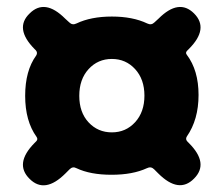

<svg xmlns="http://www.w3.org/2000/svg" viewBox="-20 -655 649 557"><path d="M170 -152Q110 -92 66 -136Q21 -180 80 -240L85 -245Q91 -251 86 -258Q53 -304 53 -377Q53 -450 85 -494Q90 -502 84 -509L80 -513Q21 -573 66 -616Q110 -660 169 -601L181 -590Q190 -581 202 -587Q244 -607 304.5 -607Q365 -607 407 -587Q419 -581 428 -590L440 -601Q499 -660 543 -616Q587 -572 528 -513L523 -508Q517 -502 522 -496Q556 -451 556 -379.5Q556 -308 522 -259Q517 -251 524 -244L528 -240Q587 -181 543 -137Q499 -92 439 -152L427 -164Q418 -173 406 -167Q365 -148 303.5 -148Q242 -148 202 -167Q191 -173 182 -164ZM304.5 -271Q345 -271 372 -300.5Q399 -330 399 -377.5Q399 -425 372 -454.5Q345 -484 304.5 -484Q264 -484 237 -454.5Q210 -425 210 -377Q210 -329 237 -300Q264 -271 304.5 -271Z"/></svg>

Font: Resource Han Rounded KR Heavy
Style: Regular
Weight: 900
Designer: Cyano Hao (round all glyphs); Ryoko NISHIZUKA 西塚涼子 (kana, bopomofo & ideographs); Paul D. Hunt (Latin, Greek & Cyrillic)
Foundry: Cyano Hao
Version: 0.990